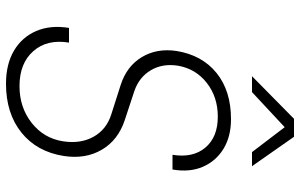

<svg xmlns="http://www.w3.org/2000/svg" viewBox="-200 -790 1000 640"><g transform="rotate(90 300.0 -470.0)"><path d="M259 10Q194 10 149 -16.5Q104 -43 83.5 -90.5Q63 -138 73 -200H122Q110 -127 150.5 -81Q191 -35 267 -35Q338 -35 389.5 -75.5Q441 -116 451 -180Q460 -238 436 -281.5Q412 -325 361 -341L264 -372Q201 -392 170.5 -442.5Q140 -493 150 -559Q164 -644 223.5 -692Q283 -740 377 -740Q435 -740 476 -715Q517 -690 536 -646Q555 -602 545 -545H496Q507 -613 472 -654.5Q437 -696 369 -696Q303 -696 256 -659Q209 -622 199 -563Q191 -512 214 -473Q237 -434 283 -418L380 -386Q447 -364 479 -309.5Q511 -255 500 -183Q486 -93 422 -41.5Q358 10 259 10ZM234 -810 376 -950H436L534 -810H487L404 -919L287 -810Z"/></g></svg>

Font: JetBrains Mono NL Thin
Style: Italic
Weight: 100
Italic angle: -9°
Monospace: yes
Designer: Philipp Nurullin, Konstantin Bulenkov
Foundry: JetBrains
Version: Version 2.305; ttfautohint (v1.8.4.7-5d5b)